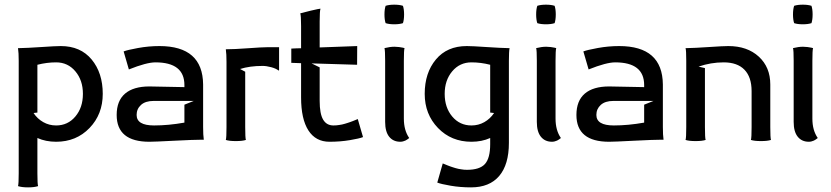

<svg xmlns="http://www.w3.org/2000/svg" viewBox="-20 -602 3558 822"><path d="M60.1 -341.8Q60.1 -376.5 57.1 -396H63.5Q95.2 -396.5 156.7 -400.6Q218.3 -404.8 240.2 -404.8Q324.7 -404.8 372.3 -347.4Q419.9 -290 419.9 -200.2Q419.9 -112.8 363.3 -54Q306.6 4.9 220.2 4.9Q175.8 4.9 140.1 -11.2V140.1Q140.1 186 143.1 194.8Q127 200.2 100.1 200.2Q73.2 200.2 57.1 194.8Q60.1 186 60.1 140.1ZM140.1 -120.1 123.5 -118.2Q140.1 -93.3 165.3 -79.1Q190.4 -64.9 220.2 -64.9Q270.5 -64.9 302.7 -103.3Q335 -141.6 335 -200.2Q335 -258.3 302.7 -296.6Q270.5 -335 220.2 -335Q180.2 -335 140.1 -324.7Z M479.5 -109.9Q479.5 -170.4 515.4 -201.2Q551.3 -231.9 619.6 -231.9L769.5 -229V-237.8Q769.5 -335 645.5 -335Q607.4 -335 531.7 -304.7L509.3 -381.8Q525.4 -388.2 571 -396.5Q616.7 -404.8 662.6 -404.8Q848.1 -404.8 849.6 -240.2V-58.1Q849.6 -23.4 852.5 -3.9H845.7Q811 -3.9 725.8 0.5Q640.6 4.9 619.6 4.9Q479.5 4.9 479.5 -109.9ZM564.9 -109.9Q564.9 -64.9 639.6 -64.9Q701.2 -64.9 769.5 -77.1V-153.8L809.6 -169.9H637.7Q602.5 -169.9 583.7 -152.8Q564.9 -135.7 564.9 -109.9Z M949.7 -58.1V-336.9Q949.7 -371.6 946.8 -391.1H949.2Q982.4 -391.1 1042.5 -395.5Q1102.5 -399.9 1124.5 -399.9H1174.8V-301.8L1172.9 -299.8Q1162.1 -308.6 1141.4 -314.2Q1120.6 -319.8 1104.5 -319.8Q1049.3 -319.8 1007.8 -306.6L1029.8 -294.9V-58.1Q1029.8 -11.7 1032.7 -2.9Q1018.1 2 989.7 2Q961.4 2 946.8 -2.9Q949.7 -11.7 949.7 -58.1Z M1269 -185.1V-331.5L1227.1 -333V-394Q1234.4 -394.5 1248.3 -395Q1262.2 -395.5 1269 -395.5V-490.2Q1269 -534.7 1265.6 -544.9Q1272.9 -547.4 1309.8 -556.2Q1346.7 -564.9 1352.1 -564.9Q1348.6 -554.7 1348.6 -509.8V-398.9L1509.3 -404.8L1508.8 -324.7L1314 -330.6L1348.6 -313.5V-169.9Q1348.6 -115.2 1363.3 -90.1Q1377.9 -64.9 1407.7 -64.9Q1414.1 -64.9 1420.4 -65.4Q1426.8 -65.9 1433.3 -67.1Q1439.9 -68.4 1444.8 -69.1Q1449.7 -69.8 1457 -72.3Q1464.4 -74.7 1468 -75.7Q1471.7 -76.7 1479.7 -79.6Q1487.8 -82.5 1490.2 -83.5Q1492.7 -84.5 1501.5 -88.1Q1510.3 -91.8 1511.7 -92.3L1534.2 -15.1Q1518.6 -8.8 1477.8 -2Q1437 4.9 1390.6 4.9Q1331.5 4.9 1300.3 -43.7Q1269 -92.3 1269 -185.1Z M1630.9 -502.9Q1626 -517.6 1626 -540Q1626 -562.5 1630.9 -577.1Q1645.5 -582 1668 -582Q1690.4 -582 1705.1 -577.1Q1710 -562.5 1710 -540Q1710 -517.6 1705.1 -502.9Q1690.4 -498 1668 -498Q1645.5 -498 1630.9 -502.9ZM1711.9 -396Q1709 -387.2 1709 -341.8V-94.2Q1709 -43.9 1731.9 -11.2L1729 -8.8Q1726.1 -6.8 1723.1 -4.6Q1720.2 -2.4 1715.6 -0.2Q1710.9 2 1705.3 3.4Q1699.7 4.9 1693.8 4.9Q1663.6 4.9 1646.2 -16.6Q1628.9 -38.1 1628.9 -80.1V-341.8Q1628.9 -387.2 1626 -396Q1649.4 -401.9 1668.9 -401.9Q1678.2 -401.9 1688.5 -400.6Q1698.7 -399.4 1704.6 -397.9Q1710.4 -396.5 1711.9 -396Z M1798.3 -200.2Q1798.3 -290 1846.2 -347.4Q1894 -404.8 1978.5 -404.8Q2001.5 -404.8 2063.2 -400.6Q2125 -396.5 2155.8 -396H2161.6Q2158.7 -381.3 2158.7 -341.8V9.8Q2158.7 102.5 2117.2 151.4Q2075.7 200.2 1996.6 200.2Q1950.7 200.2 1909.2 193.1Q1867.7 186 1852.1 179.7L1875.5 97.7Q1877 98.1 1885.7 101.8Q1894.5 105.5 1897 106.4Q1899.4 107.4 1907.5 110.4Q1915.5 113.3 1919.2 114.3Q1922.9 115.2 1930.2 117.7Q1937.5 120.1 1942.4 120.8Q1947.3 121.6 1953.9 122.8Q1960.4 124 1966.8 124.5Q1973.1 125 1979.5 125Q2033.7 125 2056.2 100.1Q2078.6 75.2 2078.6 15.1V-11.2Q2043 4.9 1998.5 4.9Q1912.1 4.9 1855.2 -54Q1798.3 -112.8 1798.3 -200.2ZM1883.8 -200.2Q1883.8 -141.6 1916 -103.3Q1948.2 -64.9 1998.5 -64.9Q2028.3 -64.9 2053.5 -79.1Q2078.6 -93.3 2095.2 -118.2Q2092.8 -118.2 2086.9 -119.1Q2081.1 -120.1 2078.6 -120.1V-324.7Q2038.6 -335 1998.5 -335Q1948.2 -335 1916 -296.6Q1883.8 -258.3 1883.8 -200.2Z M2280.3 -502.9Q2275.4 -517.6 2275.4 -540Q2275.4 -562.5 2280.3 -577.1Q2294.9 -582 2317.4 -582Q2339.8 -582 2354.5 -577.1Q2359.4 -562.5 2359.4 -540Q2359.4 -517.6 2354.5 -502.9Q2339.8 -498 2317.4 -498Q2294.9 -498 2280.3 -502.9ZM2361.3 -396Q2358.4 -387.2 2358.4 -341.8V-94.2Q2358.4 -43.9 2381.3 -11.2L2378.4 -8.8Q2375.5 -6.8 2372.6 -4.6Q2369.6 -2.4 2365 -0.2Q2360.4 2 2354.7 3.4Q2349.1 4.9 2343.3 4.9Q2313 4.9 2295.7 -16.6Q2278.3 -38.1 2278.3 -80.1V-341.8Q2278.3 -387.2 2275.4 -396Q2298.8 -401.9 2318.4 -401.9Q2327.6 -401.9 2337.9 -400.6Q2348.1 -399.4 2354 -397.9Q2359.9 -396.5 2361.3 -396Z M2447.8 -109.9Q2447.8 -170.4 2483.6 -201.2Q2519.5 -231.9 2587.9 -231.9L2737.8 -229V-237.8Q2737.8 -335 2613.8 -335Q2575.7 -335 2500 -304.7L2477.5 -381.8Q2493.7 -388.2 2539.3 -396.5Q2585 -404.8 2630.9 -404.8Q2816.4 -404.8 2817.9 -240.2V-58.1Q2817.9 -23.4 2820.8 -3.9H2814Q2779.3 -3.9 2694.1 0.5Q2608.9 4.9 2587.9 4.9Q2447.8 4.9 2447.8 -109.9ZM2533.2 -109.9Q2533.2 -64.9 2607.9 -64.9Q2669.4 -64.9 2737.8 -77.1V-153.8L2777.8 -169.9H2606Q2570.8 -169.9 2552 -152.8Q2533.2 -135.7 2533.2 -109.9Z M2918 -58.1V-341.8Q2918 -387.2 2915 -396H2921.4Q2953.1 -396.5 3014.6 -400.6Q3076.2 -404.8 3098.1 -404.8Q3179.2 -404.8 3228.5 -359.6Q3277.8 -314.5 3277.8 -240.2V-58.1Q3277.8 -11.7 3280.8 -2.9Q3266.1 2 3237.8 2Q3209.5 2 3194.8 -2.9Q3197.8 -11.7 3197.8 -58.1V-211.9Q3197.8 -272 3167.2 -303.5Q3136.7 -335 3078.1 -335Q3023.4 -335 2970.7 -316.9Q2975.1 -315.9 2984.1 -313.7Q2993.2 -311.5 2998 -310.5V-58.1Q2998 -11.7 3001 -2.9Q2986.3 2 2958 2Q2929.7 2 2915 -2.9Q2918 -11.7 2918 -58.1Z M3379.9 -502.9Q3375 -517.6 3375 -540Q3375 -562.5 3379.9 -577.1Q3394.5 -582 3417 -582Q3439.5 -582 3454.1 -577.1Q3459 -562.5 3459 -540Q3459 -517.6 3454.1 -502.9Q3439.5 -498 3417 -498Q3394.5 -498 3379.9 -502.9ZM3460.9 -396Q3458 -387.2 3458 -341.8V-94.2Q3458 -43.9 3481 -11.2L3478 -8.8Q3475.1 -6.8 3472.2 -4.6Q3469.2 -2.4 3464.6 -0.2Q3460 2 3454.3 3.4Q3448.7 4.9 3442.9 4.9Q3412.6 4.9 3395.3 -16.6Q3377.9 -38.1 3377.9 -80.1V-341.8Q3377.9 -387.2 3375 -396Q3398.4 -401.9 3418 -401.9Q3427.2 -401.9 3437.5 -400.6Q3447.8 -399.4 3453.6 -397.9Q3459.5 -396.5 3460.9 -396Z"/></svg>

Font: Nikodecs
Style: Medium
Weight: 500
Version: Version 0.29